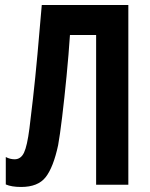

<svg xmlns="http://www.w3.org/2000/svg" viewBox="-20 -734 596 763"><path d="M490 -714H146Q138 -618 129 -519.5Q120 -421 111 -342Q102 -263 97 -224Q88 -154 75.5 -127.5Q63 -101 38 -101Q20 -101 3 -110V-1Q26 9 64 9Q131 9 161.5 -30Q192 -69 211 -157Q218 -195 227 -269.5Q236 -344 244.5 -431.5Q253 -519 258 -595H362V0H490Z"/></svg>

Font: Noto Sans UI Condensed
Style: Bold
Weight: 700
Width: 3
Designer: Monotype Design Team
Foundry: Monotype Imaging Inc.
Version: 1.001